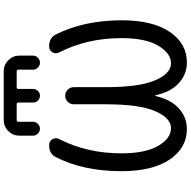

<svg xmlns="http://www.w3.org/2000/svg" viewBox="-16 -1027 1032 1040"><g transform="rotate(-90 500.0 -507.0)"><path d="M370.1 -932.6Q360.4 -932.6 360.4 -922.9V-843.8Q360.4 -829.1 349.1 -817.9Q337.9 -806.6 322.8 -806.6Q307.6 -806.6 296.4 -817.9Q285.2 -829.1 285.2 -843.8V-918Q285.2 -953.1 310.1 -978Q335 -1002.9 370.1 -1002.9H633.8Q668.9 -1002.9 693.8 -978Q718.8 -953.1 718.8 -918V-844.7Q718.8 -829.1 707.5 -817.9Q696.3 -806.6 680.7 -806.6Q665 -806.6 653.8 -817.9Q642.6 -829.1 642.6 -844.7V-922.9Q642.6 -932.6 632.8 -932.6H547.9Q538.1 -932.6 538.1 -922.9V-843.8Q538.1 -828.1 527.3 -817.4Q516.6 -806.6 501.5 -806.6Q486.3 -806.6 475.6 -817.4Q464.8 -828.1 464.8 -843.8V-922.9Q464.8 -932.6 455.1 -932.6ZM503.9 -180.7Q503.9 -182.6 502 -182.6Q500 -182.6 500 -180.7Q481.4 -102.5 440.4 -61.5Q389.6 -10.7 320.3 -10.7Q219.7 -10.7 156.2 -103.5Q92.8 -196.3 92.8 -365.2Q92.8 -572.3 169.9 -722.7Q179.7 -742.2 200.2 -751Q213.9 -756.8 227.5 -756.8Q235.4 -756.8 243.2 -755.9Q260.7 -752 267.6 -735.4Q271.5 -727.5 271.5 -719.7Q271.5 -710.9 266.6 -702.1Q189.5 -551.8 189.5 -365.2Q189.5 -235.4 230 -166Q270.5 -96.7 325.7 -96.7Q380.9 -96.7 418 -182.6Q455.1 -268.6 455.1 -448.2V-623Q455.1 -642.6 468.8 -656.2Q482.4 -669.9 501.5 -669.9Q520.5 -669.9 534.2 -656.2Q547.9 -642.6 547.9 -623V-448.2Q547.9 -268.6 585 -182.6Q622.1 -96.7 676.8 -96.7Q731.4 -96.7 772.5 -166Q813.5 -235.4 813.5 -365.2Q813.5 -551.8 736.3 -702.1Q731.4 -710.9 731.4 -719.7Q731.4 -727.5 735.4 -735.4Q742.2 -752 759.8 -755.9Q767.6 -756.8 774.4 -756.8Q788.1 -756.8 801.8 -751Q822.3 -742.2 832 -722.7Q909.2 -572.3 910.2 -365.2Q910.2 -196.3 847.2 -103.5Q784.2 -10.7 681.6 -10.7Q612.3 -10.7 562.5 -61.5Q521.5 -102.5 503.9 -180.7Z"/></g></svg>

Font: Rounded-X Mgen+ 1mn regular
Style: Regular
Weight: 400
Designer: [Source Han Sans]
Ryoko NISHIZUKA  (kana & ideographs); Paul D. Hunt (Latin, Greek & Cyrillic); Wenlong ZHANG  (bopomofo
Version: Version 1.059.20150602